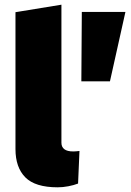

<svg xmlns="http://www.w3.org/2000/svg" viewBox="-20 -790 560 819"><path d="M226 9Q130 9 88 -33.5Q46 -76 46 -154V-738L242 -770V-181Q242 -163 254.5 -153.5Q267 -144 292 -144Q297 -144 304 -144.5Q311 -145 319 -146L313 -7Q295 0 271.5 4.5Q248 9 226 9ZM327 -443 329 -739H515L449 -443Z"/></svg>

Font: REM ExtraBold
Style: Regular
Weight: 800
Designer: Octavio Pardo
Foundry: Ashler Design
Version: Version 1.005;gftools[0.9.28]